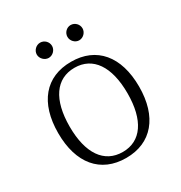

<svg xmlns="http://www.w3.org/2000/svg" viewBox="-162 -787 866 917"><g transform="rotate(-30 271.0 -328.5)"><path d="M189 -586C212 -586 231 -606 231 -628C231 -651 212 -670 189 -670C167 -670 147 -651 147 -628C147 -606 167 -586 189 -586ZM357 -586C380 -586 399 -606 399 -628C399 -651 380 -670 357 -670C335 -670 316 -651 316 -628C316 -606 335 -586 357 -586ZM271 13C411 13 494 -86 494 -252C494 -419 411 -517 271 -517C130 -517 48 -419 48 -252C48 -86 130 13 271 13ZM271 -20C169 -20 111 -104 111 -252C111 -400 169 -484 271 -484C372 -484 430 -400 430 -252C430 -104 372 -20 271 -20Z"/></g></svg>

Font: Arima Koshi Light
Style: Regular
Weight: 300
Designer: Joana Correia and Natanael Gama
Foundry: NDISCOVER
Version: Version 1.019;PS 001.019;hotconv 1.0.88;makeotf.lib2.5.64775